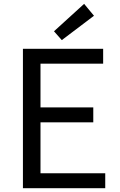

<svg xmlns="http://www.w3.org/2000/svg" viewBox="-20 -990 629 1010"><path d="M100.6 0V-733.4H522.6V-655.2H193V-425.1H470.7V-346.4H193V-78.6H533.6V0ZM305.1 -779 264 -825.4 422.5 -969.7 474.4 -907.1Z"/></svg>

Font: Noto Sans JP
Style: Regular
Weight: 100
Designer: Ryoko NISHIZUKA 西塚涼子 (kana, bopomofo & ideographs); Paul D. Hunt (Latin, Greek & Cyrillic); Sandoll Communications 산돌커뮤니
Foundry: Adobe
Version: Version 2.004;hotconv 1.0.118;makeotfexe 2.5.65603